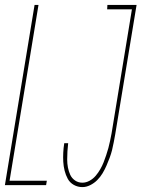

<svg xmlns="http://www.w3.org/2000/svg" viewBox="-23 -755 577 783"><path d="M313 8Q294 8 278 -1Q262 -10 253.5 -25.5Q245 -41 240.5 -59Q236 -77 235 -95.5Q234 -114 235 -133Q236 -152 239 -171H255Q253 -155 252 -138Q251 -121 251 -104.5Q251 -88 254 -72Q257 -56 263.5 -42Q270 -28 283 -19Q296 -10 313 -10Q328 -10 342.5 -18Q357 -26 367.5 -38.5Q378 -51 386 -65Q394 -79 399.5 -93Q405 -107 410 -122Q415 -137 419 -151.5Q423 -166 426 -181Q429 -196 432 -211L515 -717H414L415 -735H534L447 -208Q444 -192 441 -175.5Q438 -159 434 -143Q430 -127 424 -111Q418 -95 411 -79Q404 -63 395 -48Q386 -33 373.5 -20.5Q361 -8 345 0Q329 8 313 8ZM-3 0 118 -735H134L16 -18H168L165 0Z"/></svg>

Font: Iosevka SS18 Thin
Style: Italic
Weight: 100
Italic angle: -9°
Monospace: yes
Designer: Belleve Invis
Foundry: Belleve Invis
Version: Version 25.1.1; ttfautohint (v1.8.4)